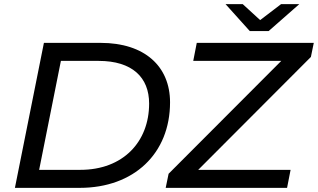

<svg xmlns="http://www.w3.org/2000/svg" viewBox="-20 -907 1535 927"><path d="M1277 -757 1425 -887H1337L1236 -810L1152 -887H1069L1186 -757ZM466 -700H192L52 0H365C627 0 801 -166 801 -413C801 -587 678 -700 466 -700ZM1495 -700H930L913 -613H1338L794 -68L780 0H1366L1383 -87H937L1481 -632ZM368 -87H169L274 -613H456C619 -613 700 -533 700 -407C700 -222 574 -87 368 -87Z"/></svg>

Font: AWKNG-Font Medium
Style: Italic
Weight: 500
Italic angle: -11.3°
Designer: Awakening Church
Foundry: Awakening Church
Version: Version 1.700;PS 001.700;hotconv 1.0.88;makeotf.lib2.5.64775